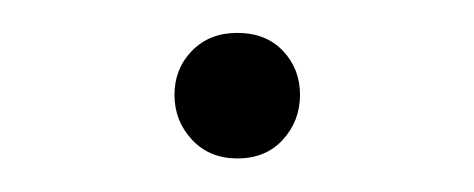

<svg xmlns="http://www.w3.org/2000/svg" viewBox="-20 -382 284 115"><path d="M84.5 -325.2Q84.5 -340.8 95 -351.6Q105.5 -362.3 122.1 -362.3Q139.2 -362.3 149.4 -351.6Q159.7 -340.8 159.7 -325.2Q159.7 -309.6 149.4 -298.3Q139.2 -287.1 122.1 -287.1Q105.5 -287.1 95 -298.3Q84.5 -309.6 84.5 -325.2Z"/></svg>

Font: Estedad-FD Thin
Style: Regular
Weight: 100
Designer: Amin Abedi
Version: Version 7.3